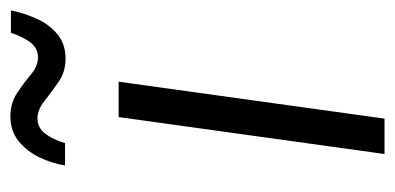

<svg xmlns="http://www.w3.org/2000/svg" viewBox="-215 -544 759 369"><g transform="rotate(-90 164.5 -359.5)"><path d="M53 0 124 -511H192L121 0ZM31 -614Q35 -639 46.5 -663Q58 -687 77.5 -703Q97 -719 125 -719Q151 -719 170.5 -706Q190 -693 206 -679.5Q222 -666 239 -666Q256 -666 267 -680Q278 -694 286 -718H329Q324 -693 313 -668.5Q302 -644 283 -628.5Q264 -613 236 -613Q211 -613 191.5 -626.5Q172 -640 155 -653.5Q138 -667 121 -667Q104 -667 92.5 -652.5Q81 -638 74 -614Z"/></g></svg>

Font: Chivo ExtraLight
Style: Italic
Weight: 250
Italic angle: -8.05°
Designer: Hector Gatti
Foundry: Omnibus-Type
Version: Version 2.002